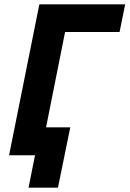

<svg xmlns="http://www.w3.org/2000/svg" viewBox="-20 -718 599 888"><path d="M22 0 162 -698H559L533 -570H281L193 -129H305L248 150H112L142 0Z"/></svg>

Font: IBM Plex Sans
Style: Italic
Weight: 400
Italic angle: -11.31°
Designer: Mike Abbink, Paul van der Laan, Pieter van Rosmalen
Foundry: Bold Monday
Version: Version 3.201